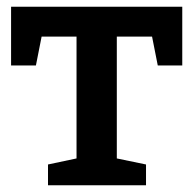

<svg xmlns="http://www.w3.org/2000/svg" viewBox="-20 -552 577 572"><path d="M123 0V-62L208 -80V-443H104L87 -357H13V-532H523V-357H450L433 -443H328V-80L415 -62V0Z"/></svg>

Font: Bitter SemiBold
Style: Regular
Weight: 600
Designer: Sol Matas, and Bitter project Authors
Foundry: Sol Matas
Version: Version 2.001